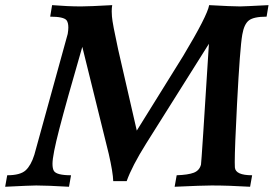

<svg xmlns="http://www.w3.org/2000/svg" viewBox="-50 -713 1067 733"><path d="M904.8 0Q823.2 -4.9 757.8 -4.9Q723.6 -4.9 616.7 0L624.5 -43.9Q668.5 -45.4 689.9 -53.7Q711.4 -62 717.3 -84.5Q719.2 -92.3 747.6 -545.9L508.3 -165.5Q453.6 -78.1 433.6 -21.5H382.3Q381.3 -55.2 365.2 -125.5L264.2 -534.2Q202.6 -321.8 176.5 -220.9Q150.4 -120.1 150.4 -87.9Q150.4 -69.3 155.8 -60.5Q166 -43.9 221.2 -43.9L213.4 0Q128.9 -4.9 88.4 -4.9Q67.4 -4.9 -30.3 0L-22.5 -43.9Q27.3 -43.9 47.9 -62.7Q68.4 -81.5 81.1 -122.1L208.5 -583.5Q210.9 -597.7 210.9 -607.9Q210.9 -626.5 204.1 -635.7Q192.9 -649.4 141.6 -649.4L148.9 -693.4Q210 -688.5 259.3 -688.5Q290.5 -688.5 378.4 -693.4Q376.5 -683.1 376.5 -669.4L377.4 -649.9Q379.4 -623.5 400.9 -524.9L472.2 -214.4L649.4 -499.5Q741.7 -653.3 748.5 -693.4Q835.4 -688.5 866.7 -688.5Q879.9 -688.5 975.1 -693.4L967.8 -649.4Q918.5 -649.4 900.1 -635Q881.8 -620.6 875 -581.1Q866.2 -531.7 855 -317.9Q846.2 -148.4 846.2 -94.2L846.7 -73.7Q849.1 -43.9 912.6 -43.9Z"/></svg>

Font: Kelvinch
Style: Bold Italic
Weight: 700
Italic angle: -10°
Designer: Paul James Miller
Foundry: High-Logic / Made with FontCreator
Version: Version 3.30 September 23, 2016